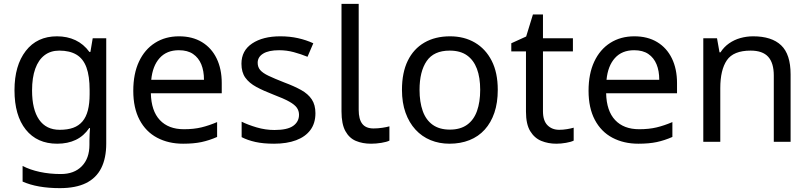

<svg xmlns="http://www.w3.org/2000/svg" viewBox="-20 -734 4194 994"><path d="M275 -546Q328 -546 370.5 -526Q413 -506 443 -465H448L460 -536H530V9Q530 85 504 136.5Q478 188 425 214Q372 240 290 240Q232 240 183.5 231.5Q135 223 97 206V125Q135 145 186 156Q237 167 295 167Q364 167 403.5 126.5Q443 86 443 16V-5Q443 -17 444 -39.5Q445 -62 446 -71H442Q414 -30 372.5 -10Q331 10 276 10Q172 10 113.5 -63Q55 -136 55 -267Q55 -395 113.5 -470.5Q172 -546 275 -546ZM287 -472Q242 -472 210.5 -448Q179 -424 162.5 -378Q146 -332 146 -266Q146 -167 182.5 -114.5Q219 -62 289 -62Q330 -62 359 -72.5Q388 -83 407 -105.5Q426 -128 435 -163Q444 -198 444 -246V-267Q444 -340 427.5 -385Q411 -430 376 -451Q341 -472 287 -472Z M907 -546Q976 -546 1025.5 -516Q1075 -486 1101.5 -431.5Q1128 -377 1128 -304V-251H761Q763 -160 807.5 -112.5Q852 -65 932 -65Q983 -65 1022.5 -74.5Q1062 -84 1104 -102V-25Q1063 -7 1023 1.5Q983 10 928 10Q852 10 793.5 -21Q735 -52 702.5 -113.5Q670 -175 670 -264Q670 -352 699.5 -415Q729 -478 782.5 -512Q836 -546 907 -546ZM906 -474Q843 -474 806.5 -433.5Q770 -393 763 -321H1036Q1036 -367 1022 -401Q1008 -435 979.5 -454.5Q951 -474 906 -474Z M1613 -148Q1613 -96 1587 -61Q1561 -26 1513 -8Q1465 10 1399 10Q1343 10 1302.5 1Q1262 -8 1231 -24V-104Q1263 -88 1308.5 -74.5Q1354 -61 1401 -61Q1468 -61 1498 -82.5Q1528 -104 1528 -140Q1528 -160 1517 -176Q1506 -192 1477.5 -208Q1449 -224 1396 -244Q1344 -264 1307 -284Q1270 -304 1250 -332Q1230 -360 1230 -404Q1230 -472 1285.5 -509Q1341 -546 1431 -546Q1480 -546 1522.5 -536.5Q1565 -527 1602 -510L1572 -440Q1538 -454 1501 -464Q1464 -474 1425 -474Q1371 -474 1342.5 -456.5Q1314 -439 1314 -409Q1314 -387 1327 -371.5Q1340 -356 1370.5 -341.5Q1401 -327 1452 -307Q1503 -288 1539 -268Q1575 -248 1594 -219.5Q1613 -191 1613 -148Z M1901 10Q1857 10 1822.5 -4.5Q1788 -19 1768 -55.5Q1748 -92 1748 -157V-714H1837V-165Q1837 -117 1855.5 -93Q1874 -69 1914 -69Q1936 -69 1959.5 -72.5Q1983 -76 1996 -80V-6Q1982 1 1954.5 5.5Q1927 10 1901 10Z M2557 -269Q2557 -202 2539.5 -150.5Q2522 -99 2489.5 -63Q2457 -27 2410.5 -8.5Q2364 10 2307 10Q2254 10 2209 -8.5Q2164 -27 2131 -63Q2098 -99 2079.5 -150.5Q2061 -202 2061 -269Q2061 -358 2091 -419.5Q2121 -481 2177 -513.5Q2233 -546 2310 -546Q2383 -546 2438.5 -513.5Q2494 -481 2525.5 -419.5Q2557 -358 2557 -269ZM2152 -269Q2152 -206 2168.5 -159.5Q2185 -113 2220 -88Q2255 -63 2309 -63Q2363 -63 2398 -88Q2433 -113 2449.5 -159.5Q2466 -206 2466 -269Q2466 -333 2449 -378Q2432 -423 2397.5 -447.5Q2363 -472 2308 -472Q2226 -472 2189 -418Q2152 -364 2152 -269Z M2875 -62Q2895 -62 2916 -65.5Q2937 -69 2950 -73V-6Q2936 1 2910 5.5Q2884 10 2860 10Q2818 10 2782.5 -4.5Q2747 -19 2725 -55Q2703 -91 2703 -156V-468H2627V-510L2704 -545L2739 -659H2791V-536H2946V-468H2791V-158Q2791 -109 2814.5 -85.5Q2838 -62 2875 -62Z M3264 -546Q3333 -546 3382.5 -516Q3432 -486 3458.5 -431.5Q3485 -377 3485 -304V-251H3118Q3120 -160 3164.5 -112.5Q3209 -65 3289 -65Q3340 -65 3379.5 -74.5Q3419 -84 3461 -102V-25Q3420 -7 3380 1.5Q3340 10 3285 10Q3209 10 3150.5 -21Q3092 -52 3059.5 -113.5Q3027 -175 3027 -264Q3027 -352 3056.5 -415Q3086 -478 3139.5 -512Q3193 -546 3264 -546ZM3263 -474Q3200 -474 3163.5 -433.5Q3127 -393 3120 -321H3393Q3393 -367 3379 -401Q3365 -435 3336.5 -454.5Q3308 -474 3263 -474Z M3879 -546Q3975 -546 4024 -499.5Q4073 -453 4073 -349V0H3986V-343Q3986 -408 3957 -440Q3928 -472 3866 -472Q3777 -472 3743 -422Q3709 -372 3709 -278V0H3621V-536H3692L3705 -463H3710Q3728 -491 3754.5 -509.5Q3781 -528 3813 -537Q3845 -546 3879 -546Z"/></svg>

Font: binaryh115
Style: Book
Weight: 400
Designer: Jelle Bosma - Monotype Design Team
Foundry: Monotype Imaging Inc.
Version: Version 2.003